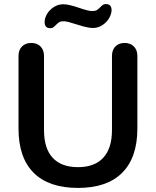

<svg xmlns="http://www.w3.org/2000/svg" viewBox="-20 -923 773 952"><path d="M71.8 -285.2V-646Q71.8 -674.8 88.9 -692.4Q106 -710 135 -710Q164.1 -710 181.2 -692.4Q198.2 -674.8 198.2 -646V-277.8Q198.2 -187 241.2 -140.6Q284.2 -94.2 366.7 -94.2Q449.2 -94.2 492.2 -141.1Q535.2 -188 535.2 -277.8V-646Q535.2 -674.8 552 -692.4Q568.8 -710 597.9 -710Q627 -710 644 -692.4Q661.1 -674.8 661.1 -646V-285.2Q661.1 -142.1 586.2 -66.7Q511.2 8.8 366.7 8.8Q222.2 8.8 147 -66.2Q71.8 -141.1 71.8 -285.2ZM504.9 -902.8Q533.2 -902.8 533.2 -873Q533.2 -854 521 -833Q508.8 -812 487.3 -798.1Q465.8 -784.2 440.4 -784.2Q415 -784.2 363.8 -800.8Q313 -817.4 297.4 -817.6Q281.7 -817.9 274.4 -813.5Q267.1 -809.1 257.6 -799.6Q248 -790 242.9 -786.6Q237.8 -783.2 229 -783.2Q201.2 -783.2 201.2 -814Q201.2 -833 213.1 -853.5Q225.1 -874 246.6 -887.9Q268.1 -901.9 294.9 -901.9Q321.8 -901.4 370.1 -884.8Q418.5 -868.2 435.3 -868.2Q452.1 -868.2 459.5 -872.6Q466.8 -877 476.3 -886.5Q485.8 -896 491 -899.4Q496.1 -902.8 504.9 -902.8Z"/></svg>

Font: Nunito-Bold
Style: Bold
Weight: 700
Designer: Vernon Adams
Foundry: newtypography
Version: Version 3.000